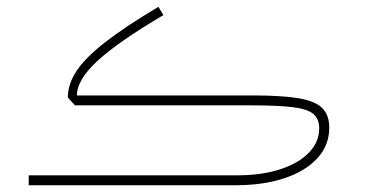

<svg xmlns="http://www.w3.org/2000/svg" viewBox="-20 -548 1108 568"><path d="M448.7 -527.8 463.4 -503.4Q328.1 -423.3 267.8 -367.4Q207.5 -311.5 207.5 -265.6H731Q815.9 -265.6 864.7 -257.1Q913.6 -248.5 933.8 -227.8Q954.1 -207 954.1 -170.4Q954.1 -119.1 919.7 -80.8Q885.3 -42.5 822.8 -21.2Q760.3 0 676.3 0H64.9V-29.3H680.2Q753.9 -29.3 808.6 -47.1Q863.3 -64.9 893.8 -96.4Q924.3 -127.9 924.3 -168.5Q924.3 -196.3 907 -210.9Q889.6 -225.6 845.9 -231Q802.2 -236.3 723.1 -236.3H201.7L180.7 -259.8Q180.7 -299.3 206.8 -338.6Q232.9 -377.9 292 -423.8Q351.1 -469.7 448.7 -527.8Z"/></svg>

Font: Estedad-FD Thin
Style: Regular
Weight: 100
Designer: Amin Abedi
Version: Version 7.3